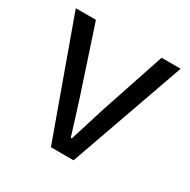

<svg xmlns="http://www.w3.org/2000/svg" viewBox="-128 -664 777 785"><g transform="rotate(30 260.5 -271.5)"><path d="M209 0H316L508 -543H418L315 -234C299 -181 281 -126 265 -74H260C244 -126 227 -181 210 -234L108 -543H13Z"/></g></svg>

Font: GenYoGothic2 TW R
Style: Regular
Weight: 400
Version: Version 2.100;PS 2.1;hotconv 16.6.51;makeotf.lib2.5.65220 DE